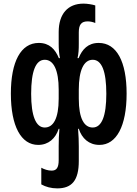

<svg xmlns="http://www.w3.org/2000/svg" viewBox="-20 -790 759 1060"><path d="M296 250C377 250 415 206 415 99V19C415 -12 414 -41 411 -79H415C432 -26 471 10 529 10C623 10 679 -94 679 -273C679 -450 624 -553 525 -553C466 -553 434 -518 414 -469H408C414 -494 415 -518 415 -548V-611C415 -654 429 -672 464 -672C477 -672 492 -669 506 -663V-760C492 -765 462 -770 441 -770C355 -770 304 -714 304 -613V-548C304 -519 306 -494 311 -469H305C285 -518 253 -553 194 -553C95 -553 40 -450 40 -273C40 -94 96 10 191 10C248 10 287 -26 304 -79H308C305 -45 304 -15 304 17V94C304 136 292 152 265 152C245 152 224 145 208 136V228C233 242 263 250 296 250ZM227 -86C178 -86 152 -150 152 -272C152 -396 177 -460 227 -460C276 -460 304 -403 304 -295V-245C304 -135 274 -86 227 -86ZM492 -86C445 -86 415 -135 415 -245V-295C415 -403 443 -460 492 -460C542 -460 567 -396 567 -272C567 -150 542 -86 492 -86Z"/></svg>

Font: Noto Sans Georgian ExtraCondensed SemiBold
Style: Regular
Weight: 600
Width: 2
Designer: Monotype Design Team, Akaki Razmadze
Foundry: Google LLC
Version: Version 2.005